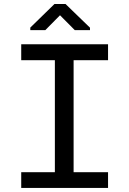

<svg xmlns="http://www.w3.org/2000/svg" viewBox="-20 -930 640 950"><path d="M85 -710.9V-632.3H251.5V-78.1H85V0H514.6V-78.1H344.2V-632.3H514.6V-710.9ZM425.3 -793 304.2 -910.2H249.5L129.9 -793.5V-780.8H204.1L276.9 -854.5L350.1 -780.8H425.3Z"/></svg>

Font: Roboto Mono
Style: Regular
Weight: 400
Monospace: yes
Designer: Google
Version: Version 3.000